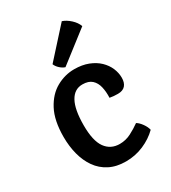

<svg xmlns="http://www.w3.org/2000/svg" viewBox="-185 -839 842 946"><g transform="rotate(-30 236.0 -365.5)"><path d="M334.5 -299Q336 -332.5 329.5 -360.8Q323 -389 304.5 -406Q286 -423 251 -423Q205.5 -423 181 -378.8Q156.5 -334.5 156.5 -244.5Q156.5 -156.5 185.2 -116.5Q214 -76.5 265.5 -76.5Q299.5 -76.5 329.8 -92Q360 -107.5 385.5 -126Q400 -117.5 413.8 -98.2Q427.5 -79 431.5 -61Q397.5 -27.5 350 -7Q302.5 13.5 249 13.5Q195 13.5 155.8 -6.8Q116.5 -27 91.5 -62.5Q66.5 -98 54.2 -144.8Q42 -191.5 42 -244.5Q42 -338 72.8 -396Q103.5 -454 152 -481Q200.5 -508 253.5 -508Q298.5 -508 333 -494.5Q367.5 -481 390.5 -458.8Q413.5 -436.5 425 -409.5Q436.5 -382.5 436.5 -354.5Q436.5 -326.5 422.8 -310.8Q409 -295 380.5 -295Q367 -295 356.5 -296Q346 -297 334.5 -299ZM319.5 -743.5Q342.5 -736 364.5 -715.8Q386.5 -695.5 395 -672L222 -538Q207.5 -542.5 193.8 -555Q180 -567.5 174 -582.5Z"/></g></svg>

Font: Signika Negative Light Medium
Style: Regular
Weight: 500
Version: Version 2.001